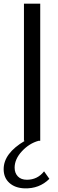

<svg xmlns="http://www.w3.org/2000/svg" viewBox="-56 -770 315 1050"><path d="M214 208Q159 263 77 260Q26 258 -5 230Q-36 202 -36 155Q-36 68 80 0H75V-750H164V0H155Q104 14 64 57Q24 100 24 147Q24 176 41.5 194.5Q59 213 91 213Q149 213 185 167Z"/></svg>

Font: Oakes Grotesk
Style: Regular
Weight: 400
Designer: Samuel Oakes
Foundry: Samuel Oakes
Version: Version 1.000;PS 001.000;hotconv 1.0.88;makeotf.lib2.5.64775